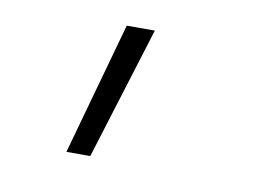

<svg xmlns="http://www.w3.org/2000/svg" viewBox="-48 -195 682 480"><g transform="rotate(10 293.0 44.5)"><path d="M145 212.9 238.8 -124H310.1L205.6 212.9Z"/></g></svg>

Font: Cascadia Code PL Light
Style: Italic
Weight: 300
Italic angle: -10°
Monospace: yes
Designer: Aaron Bell
Foundry: Saja Typeworks
Version: Version 2404.023; ttfautohint (v1.8.4)